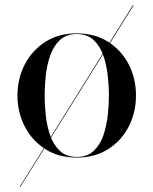

<svg xmlns="http://www.w3.org/2000/svg" viewBox="-20 -599 592 742"><path d="M47.5 -230Q47.5 -295 75.5 -349.5Q103.5 -404 154.8 -437Q206 -470 276.5 -470Q347 -470 398.5 -437Q450 -404 477.8 -349.5Q505.5 -295 505.5 -230Q505.5 -165 477.8 -110.5Q450 -56 398.5 -23Q347 10 276.5 10Q206 10 154.8 -23Q103.5 -56 75.5 -110.5Q47.5 -165 47.5 -230ZM152.5 -230Q152.5 -195 156.8 -154Q161 -113 173.8 -76.2Q186.5 -39.5 211.2 -16Q236 7.5 276.5 7.5Q317.5 7.5 342.2 -16Q367 -39.5 379.5 -76.2Q392 -113 396.5 -154Q401 -195 401 -230Q401 -265.5 396.5 -306.2Q392 -347 379.5 -383.8Q367 -420.5 342.2 -444Q317.5 -467.5 276.5 -467.5Q236 -467.5 211.2 -444Q186.5 -420.5 173.8 -383.8Q161 -347 156.8 -306.2Q152.5 -265.5 152.5 -230ZM493.5 -578.8H496.5L58.5 123.2H56Z"/></svg>

Font: Bodoni* 72pt
Style: Regular
Weight: 400
Version: Version 2.3